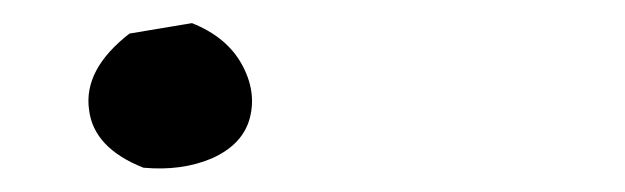

<svg xmlns="http://www.w3.org/2000/svg" viewBox="-20 -115 540 166"><path d="M163 22Q137 33 104 30Q61 13 57 -20Q52 -55 92 -86L146 -95Q176 -83 189 -59.5Q202 -36 196 -13Q190 10 163 22Z"/></svg>

Font: New Tegomin
Style: Regular
Weight: 400
Designer: Kyosuke Nagai
Version: Version 1.000